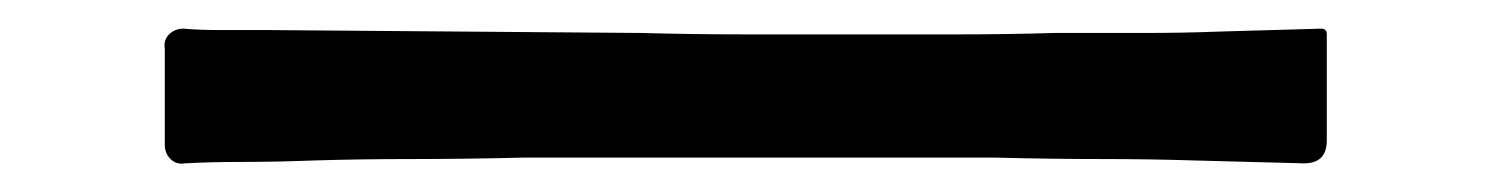

<svg xmlns="http://www.w3.org/2000/svg" viewBox="-20 -445 1040 134"><path d="M95 -344V-411Q94 -417 98 -421Q102 -425 108 -425Q120 -424 135 -424Q150 -424 169 -424L427 -422Q464 -421 501 -421Q538 -421 576 -421Q613 -421 648 -421Q683 -421 716 -422Q749 -422 778 -422Q807 -422 832 -423L902 -425Q906 -425 906 -421V-347Q906 -331 890 -331L814 -333Q783 -334 748.5 -334Q714 -334 675 -335H345Q304 -334 267.5 -334Q231 -334 199 -333Q172 -332 149.5 -332Q127 -332 109 -331Q103 -330 99 -334Q95 -338 95 -344Z"/></svg>

Font: Higure Gothic Medium
Style: Regular
Weight: 500
Designer: Yoshimichi Ohira
Foundry: Positype
Version: Version 1.000